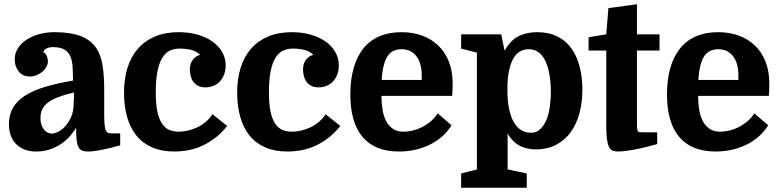

<svg xmlns="http://www.w3.org/2000/svg" viewBox="-20 -701 3657 901"><path d="M22 -119Q22 -58 56.5 -24Q91 10 151 10Q207 10 256 -19Q305 -48 335 -99H337Q337 -66 339.5 -45Q342 -24 348 -11.5Q354 1 365 5.5Q376 10 393 10Q416 10 455.5 2.5Q495 -5 544 -19V-75H501Q481 -75 475 -93.5Q469 -112 469 -162V-281Q469 -348 460.5 -398.5Q452 -449 426.5 -482.5Q401 -516 355 -533Q309 -550 234 -550Q200 -550 167 -541.5Q134 -533 107.5 -516.5Q81 -500 65 -476Q49 -452 49 -422Q49 -390 67.5 -366Q86 -342 121 -342Q137 -342 152.5 -348.5Q168 -355 179.5 -365Q191 -375 198 -388Q205 -401 205 -413Q205 -417 204 -423Q203 -429 200.5 -435.5Q198 -442 194 -447.5Q190 -453 183 -456Q187 -469 200 -474.5Q213 -480 228 -480Q265 -480 284.5 -467Q304 -454 312 -432Q320 -410 321 -381.5Q322 -353 323 -323Q247 -310 190.5 -293Q134 -276 96.5 -251.5Q59 -227 40.5 -194.5Q22 -162 22 -119ZM224 -74Q217 -74 207.5 -77Q198 -80 190 -88.5Q182 -97 176 -111Q170 -125 170 -148Q170 -171 178.5 -188.5Q187 -206 205.5 -220Q224 -234 254 -245.5Q284 -257 326 -267Q328 -255 327 -242Q326 -229 326 -220Q326 -179 313.5 -151.5Q301 -124 284.5 -106.5Q268 -89 250.5 -81.5Q233 -74 224 -74Z M819 -550Q756 -550 708 -530Q660 -510 627.5 -473Q595 -436 578.5 -383.5Q562 -331 562 -266Q562 -203 576.5 -152Q591 -101 620 -65Q649 -29 693.5 -9.5Q738 10 797 10Q830 10 863 4Q896 -2 928 -16.5Q960 -31 990 -54Q1020 -77 1046 -110L977 -165Q962 -142 942.5 -126.5Q923 -111 901.5 -101.5Q880 -92 858.5 -87.5Q837 -83 819 -83Q793 -83 773 -92Q753 -101 739 -123Q725 -145 718 -180Q711 -215 711 -268Q711 -329 719.5 -369Q728 -409 743 -432Q758 -455 778.5 -464Q799 -473 823 -473Q852 -473 877 -467Q902 -461 919 -444Q895 -436 883 -418Q871 -400 871 -375Q871 -363 874 -348Q877 -333 885 -320.5Q893 -308 907.5 -299.5Q922 -291 945 -291Q963 -291 980 -297.5Q997 -304 1010 -317Q1023 -330 1031 -349.5Q1039 -369 1039 -394Q1039 -429 1022 -458Q1005 -487 975 -507.5Q945 -528 905 -539Q865 -550 819 -550Z M1350 -550Q1287 -550 1239 -530Q1191 -510 1158.5 -473Q1126 -436 1109.5 -383.5Q1093 -331 1093 -266Q1093 -203 1107.5 -152Q1122 -101 1151 -65Q1180 -29 1224.5 -9.5Q1269 10 1328 10Q1361 10 1394 4Q1427 -2 1459 -16.5Q1491 -31 1521 -54Q1551 -77 1577 -110L1508 -165Q1493 -142 1473.5 -126.5Q1454 -111 1432.5 -101.5Q1411 -92 1389.5 -87.5Q1368 -83 1350 -83Q1324 -83 1304 -92Q1284 -101 1270 -123Q1256 -145 1249 -180Q1242 -215 1242 -268Q1242 -329 1250.5 -369Q1259 -409 1274 -432Q1289 -455 1309.5 -464Q1330 -473 1354 -473Q1383 -473 1408 -467Q1433 -461 1450 -444Q1426 -436 1414 -418Q1402 -400 1402 -375Q1402 -363 1405 -348Q1408 -333 1416 -320.5Q1424 -308 1438.5 -299.5Q1453 -291 1476 -291Q1494 -291 1511 -297.5Q1528 -304 1541 -317Q1554 -330 1562 -349.5Q1570 -369 1570 -394Q1570 -429 1553 -458Q1536 -487 1506 -507.5Q1476 -528 1436 -539Q1396 -550 1350 -550Z M1770 -251H2102Q2104 -275 2104 -287Q2104 -299 2104 -311Q2104 -367 2086.5 -411.5Q2069 -456 2037.5 -486.5Q2006 -517 1962 -533.5Q1918 -550 1864 -550Q1805 -550 1760 -530.5Q1715 -511 1685 -473.5Q1655 -436 1639.5 -381.5Q1624 -327 1624 -258Q1624 -193 1638 -143.5Q1652 -94 1680.5 -59.5Q1709 -25 1752 -7.5Q1795 10 1852 10Q1896 10 1934 0.5Q1972 -9 2003.5 -25.5Q2035 -42 2059 -64.5Q2083 -87 2099 -113L2034 -169Q2019 -146 1999.5 -130Q1980 -114 1958.5 -103.5Q1937 -93 1915 -88Q1893 -83 1873 -83Q1844 -83 1824 -96.5Q1804 -110 1792 -133Q1780 -156 1775 -186.5Q1770 -217 1770 -251ZM1865 -470Q1908 -470 1933.5 -438Q1959 -406 1959 -346V-326H1771Q1776 -401 1797.5 -435.5Q1819 -470 1865 -470Z M2452 113 2362 94V-74Q2388 -32 2421 -16Q2454 0 2493 0Q2549 0 2590.5 -22Q2632 -44 2659 -82Q2686 -120 2699.5 -171Q2713 -222 2713 -280Q2713 -337 2700.5 -386.5Q2688 -436 2662.5 -472.5Q2637 -509 2596.5 -529.5Q2556 -550 2501 -550Q2452 -550 2414 -531.5Q2376 -513 2348 -463L2332 -540H2144V-473L2218 -454V94L2144 113V180H2452ZM2361 -281Q2361 -335 2369 -371Q2377 -407 2390.5 -429Q2404 -451 2422 -460.5Q2440 -470 2461 -470Q2488 -470 2507.5 -455.5Q2527 -441 2539.5 -414.5Q2552 -388 2558.5 -351Q2565 -314 2565 -269Q2565 -236 2560.5 -202Q2556 -168 2545 -140.5Q2534 -113 2516 -95.5Q2498 -78 2472 -78Q2447 -78 2426.5 -90Q2406 -102 2391.5 -127Q2377 -152 2369 -190Q2361 -228 2361 -281Z M2742 -526V-464H2825V-114Q2825 -74 2828 -50Q2831 -26 2837.5 -12.5Q2844 1 2854.5 5.5Q2865 10 2880 10Q2907 10 2954 1.5Q3001 -7 3064 -25V-80H3002Q2988 -80 2981 -81Q2974 -82 2971.5 -89.5Q2969 -97 2969 -113Q2969 -129 2969 -159V-464H3075V-540H2969V-681L2835 -663L2825 -540Z M3256 -251H3588Q3590 -275 3590 -287Q3590 -299 3590 -311Q3590 -367 3572.5 -411.5Q3555 -456 3523.5 -486.5Q3492 -517 3448 -533.5Q3404 -550 3350 -550Q3291 -550 3246 -530.5Q3201 -511 3171 -473.5Q3141 -436 3125.5 -381.5Q3110 -327 3110 -258Q3110 -193 3124 -143.5Q3138 -94 3166.5 -59.5Q3195 -25 3238 -7.5Q3281 10 3338 10Q3382 10 3420 0.5Q3458 -9 3489.5 -25.5Q3521 -42 3545 -64.5Q3569 -87 3585 -113L3520 -169Q3505 -146 3485.5 -130Q3466 -114 3444.5 -103.5Q3423 -93 3401 -88Q3379 -83 3359 -83Q3330 -83 3310 -96.5Q3290 -110 3278 -133Q3266 -156 3261 -186.5Q3256 -217 3256 -251ZM3351 -470Q3394 -470 3419.5 -438Q3445 -406 3445 -346V-326H3257Q3262 -401 3283.5 -435.5Q3305 -470 3351 -470Z"/></svg>

Font: GradeGX
Style: Regular
Weight: 100
Width: 1
Designer: Adam Twardoch
Foundry: Adam Twardoch
Version: Version 2.002; DEVELOPMENT